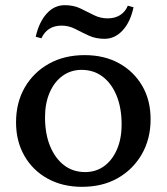

<svg xmlns="http://www.w3.org/2000/svg" viewBox="-20 -709 644 742"><path d="M297 13Q222 13 164.5 -18.5Q107 -50 74.5 -106.5Q42 -163 42 -236Q42 -313 76 -371.5Q110 -430 169.5 -463Q229 -496 307 -496Q383 -496 440 -464.5Q497 -433 529.5 -377.5Q562 -322 562 -248Q562 -172 528 -113Q494 -54 435 -20.5Q376 13 297 13ZM309 -44Q351 -44 382.5 -67Q414 -90 432 -131.5Q450 -173 450 -228Q450 -292 430.5 -339.5Q411 -387 376.5 -413Q342 -439 295 -439Q254 -439 222 -416Q190 -393 172 -351.5Q154 -310 154 -256Q154 -192 173.5 -144.5Q193 -97 227.5 -70.5Q262 -44 309 -44ZM384 -559Q350 -559 323 -571.5Q296 -584 271 -597Q246 -610 218 -610Q190 -610 170.5 -597.5Q151 -585 140 -561L118 -567Q131 -624 160.5 -656.5Q190 -689 230 -689Q265 -689 291.5 -676Q318 -663 343 -650.5Q368 -638 396 -638Q424 -638 444 -650.5Q464 -663 474 -687L496 -681Q484 -624 454 -591.5Q424 -559 384 -559Z"/></svg>

Font: Platypi Light
Style: Regular
Weight: 400
Version: Version 1.200